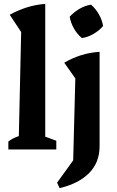

<svg xmlns="http://www.w3.org/2000/svg" viewBox="-20 -770 601 989"><path d="M23 0V-41Q33 -49 46 -56Q59 -63 77 -69L89 -605L30 -694Q72 -717 117 -731.5Q162 -746 213 -750V-66L270 -45V0ZM287 199 274 171 357 56 368 -366 311 -447Q352 -471 397.5 -485.5Q443 -500 493 -503V-17Q493 67 439 121.5Q385 176 287 199ZM449 -746Q473 -725 489.5 -696Q506 -667 511 -636Q492 -613 462 -595.5Q432 -578 402 -574Q378 -593 361 -623Q344 -653 339 -684Q360 -707 388.5 -724Q417 -741 449 -746Z"/></svg>

Font: Piazzolla 24pt
Style: Bold
Weight: 700
Designer: Juan Pablo del Peral
Foundry: Huerta Tipografica
Version: Version 2.005